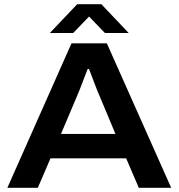

<svg xmlns="http://www.w3.org/2000/svg" viewBox="-20 -893 849 913"><path d="M15 0 320 -687H488L794 0H640L580 -140H220L160 0ZM270 -256H529L455 -433Q450 -444 442.5 -462.5Q435 -481 427.5 -501.5Q420 -522 413 -539.5Q406 -557 403 -565H397Q389 -545 379 -519Q369 -493 360 -469.5Q351 -446 345 -433ZM217 -736 347 -873H462L592 -736H479L373 -846H434L328 -736Z"/></svg>

Font: Archivo SemiBold SemiExpanded
Style: Regular
Weight: 600
Width: 6
Version: Version 2.001